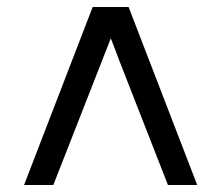

<svg xmlns="http://www.w3.org/2000/svg" viewBox="-20 -531 636 551"><path d="M546 0H462L322 -358Q316 -374 310 -390Q304 -406 298 -421L133 0H49L246 -511H349Z"/></svg>

Font: Chivo
Style: Regular
Weight: 400
Designer: Hector Gatti
Foundry: Omnibus-Type
Version: Version 1.003